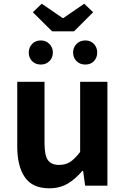

<svg xmlns="http://www.w3.org/2000/svg" viewBox="-20 -1001 677 1035"><path d="M245 14Q155 14 114 -45.5Q73 -105 73 -210V-560H220V-229Q220 -163 238.5 -137.5Q257 -112 298 -112Q333 -112 358 -128Q383 -144 412 -182V-560H559V0H439L428 -80H424Q388 -37 345.5 -11.5Q303 14 245 14ZM317 -904H322L434 -981L482 -935L379 -832H261L157 -935L205 -981ZM200 -653Q171 -653 153 -671.5Q135 -690 135 -718Q135 -745 153 -764Q171 -783 200 -783Q228 -783 246.5 -764Q265 -745 265 -718Q265 -690 246.5 -671.5Q228 -653 200 -653ZM440 -653Q411 -653 392.5 -671.5Q374 -690 374 -718Q374 -745 392.5 -764Q411 -783 440 -783Q469 -783 486.5 -764Q504 -745 504 -718Q504 -690 486.5 -671.5Q469 -653 440 -653Z"/></svg>

Font: SpoqaHanSans-Bold
Style: Regular
Weight: 700
Designer: [Spoqa Han Sans] Dong-huui Kim \uAE40 \uB3D9 \uD718   [Noto Sans] Ryoko NISHIZUKA \u897F \u585A \u6DBC \u5B50  (kana & i
Foundry: Spoqa (http://www.spoqa-han-sans.com)
Version: Version 2.000